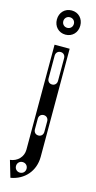

<svg xmlns="http://www.w3.org/2000/svg" viewBox="-138 -729 493 982"><g transform="rotate(15 108.0 -238.0)"><path d="M4 128 30 216C102 204 152 148 152 72V-500H72V56C72 94 43 124 4 128ZM112 -300C97 -300 87 -311 87 -326V-446C87 -461 97 -472 112 -472C127 -472 137 -461 137 -446V-326C137 -311 127 -300 112 -300ZM112 -30C97 -30 87 -41 87 -56V-112C87 -127 97 -138 112 -138C127 -138 137 -127 137 -112V-56C137 -41 127 -30 112 -30ZM70 178C54 178 42 166 42 150C42 134 54 122 70 122C86 122 98 134 98 150C98 166 86 178 70 178ZM112 -564C148 -564 174 -591 174 -628C174 -665 148 -692 112 -692C76 -692 50 -665 50 -628C50 -591 76 -564 112 -564ZM112 -600C96 -600 84 -612 84 -628C84 -644 96 -656 112 -656C128 -656 140 -644 140 -628C140 -612 128 -600 112 -600Z"/></g></svg>

Font: Apfel Grotezk Brukt
Style: Regular
Weight: 300
Designer: Luigi Gorlero
Foundry: © 2023, Luigi Gorlero & Collletttivo
Version: Version 2.000;Glyphs 3.2 (3217)